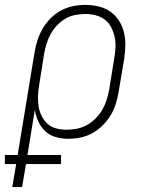

<svg xmlns="http://www.w3.org/2000/svg" viewBox="-71 -558 591 783"><path d="M-21 205 -5 111H-51V74H1L70 -345Q74 -370 82 -394.5Q90 -419 103.5 -442Q117 -465 136 -484Q155 -503 178.5 -515.5Q202 -528 227.5 -533Q253 -538 278 -538Q305 -538 332 -531.5Q359 -525 380 -510Q401 -495 415 -472.5Q429 -450 435 -424Q441 -398 440 -370Q439 -342 435 -315L413 -185Q409 -160 401.5 -135.5Q394 -111 380.5 -88.5Q367 -66 348 -47Q329 -28 305.5 -15Q282 -2 257 3Q232 8 207 8Q181 8 156.5 1Q132 -6 114 -22.5Q96 -39 85.5 -62Q75 -85 71 -110L41 74H178V111H35L19 205ZM200 -29Q221 -29 242 -33Q263 -37 282.5 -47.5Q302 -58 318.5 -74.5Q335 -91 346 -110Q357 -129 363.5 -149.5Q370 -170 374 -191L395 -321Q399 -342 400 -364.5Q401 -387 396.5 -407.5Q392 -428 382.5 -446.5Q373 -465 357 -477.5Q341 -490 320 -495.5Q299 -501 277 -501Q257 -501 236 -497Q215 -493 196 -482Q177 -471 161.5 -454.5Q146 -438 135.5 -419Q125 -400 119 -380Q113 -360 109 -339L89 -213Q85 -191 84 -169Q83 -147 86 -126.5Q89 -106 98 -87Q107 -68 122 -54Q137 -40 157.5 -34.5Q178 -29 200 -29Z"/></svg>

Font: Iosevka Curly XLtObl
Style: Regular
Weight: 200
Italic angle: -9°
Monospace: yes
Designer: Belleve Invis
Foundry: Belleve Invis
Version: Version 11.1.0; ttfautohint (v1.8.3)